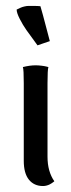

<svg xmlns="http://www.w3.org/2000/svg" viewBox="-20 -622 240 647"><path d="M147.9 -483.4Q147 -483.4 128.4 -476.8Q109.9 -470.2 106.4 -469.2Q106 -470.2 93.8 -486.6Q81.5 -502.9 69.3 -520.3Q57.1 -537.6 46.6 -558.1Q36.1 -578.6 36.1 -589.8Q36.6 -589.8 41 -592Q45.4 -594.2 50.3 -596.4Q55.2 -598.6 62.7 -600.3Q70.3 -602.1 77.1 -602.1Q113.3 -602.1 116.2 -601.1Q117.7 -597.2 124.8 -570.8Q131.8 -544.4 139.6 -514.9Q147.5 -485.4 147.9 -483.4ZM143.1 -396Q140.1 -387.2 140.1 -341.8V-94.2Q140.1 -43.9 163.1 -11.2L160.2 -8.8Q157.2 -6.8 154.3 -4.6Q151.4 -2.4 146.7 -0.2Q142.1 2 136.5 3.4Q130.9 4.9 125 4.9Q94.7 4.9 77.4 -16.6Q60.1 -38.1 60.1 -80.1V-341.8Q60.1 -387.2 57.1 -396Q80.6 -401.9 100.1 -401.9Q109.4 -401.9 119.6 -400.6Q129.9 -399.4 135.7 -397.9Q141.6 -396.5 143.1 -396Z"/></svg>

Font: Nikodecs
Style: Medium
Weight: 500
Version: Version 0.29